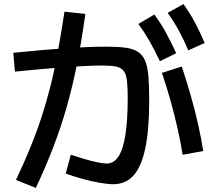

<svg xmlns="http://www.w3.org/2000/svg" viewBox="-20 -865 1040 938"><path d="M761 -566Q735 -621 710.5 -664Q686 -707 656 -748L734 -794Q766 -751 791 -705Q816 -659 841 -605ZM900 -619Q876 -675 852 -718.5Q828 -762 799 -802L876 -845Q908 -801 932.5 -755Q957 -709 980 -655ZM58 14Q96 -66 126.5 -140Q157 -214 181.5 -288.5Q206 -363 226 -442Q246 -521 262.5 -611.5Q279 -702 295 -808L397 -797Q379 -667 357 -556Q335 -445 306.5 -344.5Q278 -244 240.5 -146.5Q203 -49 155 53ZM872 -109Q863 -169 847.5 -237.5Q832 -306 812.5 -375.5Q793 -445 771 -509L868 -540Q890 -474 910.5 -403Q931 -332 947 -261.5Q963 -191 973 -127ZM533 35Q507 35 467 28Q427 21 383.5 9Q340 -3 301 -17L326 -109Q359 -98 393 -88Q427 -78 456 -72Q485 -66 501 -66Q536 -66 558.5 -100Q581 -134 592.5 -205.5Q604 -277 604 -388Q604 -441 600 -472.5Q596 -504 583.5 -519.5Q571 -535 546.5 -540Q522 -545 480 -545Q438 -545 375 -541.5Q312 -538 231 -531.5Q150 -525 53 -515L45 -607Q202 -623 310 -630Q418 -637 500 -637Q556 -637 593 -632Q630 -627 653.5 -612Q677 -597 689 -568.5Q701 -540 705 -493Q709 -446 709 -376Q709 -235 690.5 -144Q672 -53 633.5 -9Q595 35 533 35Z"/></svg>

Font: M PLUS 2 Thin Medium
Style: Regular
Weight: 500
Version: Version 1.001